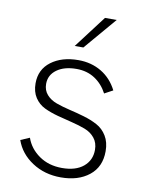

<svg xmlns="http://www.w3.org/2000/svg" viewBox="-80 -747 616 812"><g transform="rotate(10 228.0 -341.5)"><path d="M199.2 -550.8 304.7 -689.9H355L236.3 -550.8ZM237.3 6.8Q167.5 6.8 114.3 -28.1Q61 -63 41.5 -119.1L80.1 -135.7Q95.7 -90.8 137 -62Q178.2 -33.2 235.4 -33.2Q293.9 -33.2 326.9 -60.5Q359.9 -87.9 359.9 -132.8Q359.9 -163.1 343.5 -183.3Q327.1 -203.6 301 -213.6Q274.9 -223.6 243.4 -231.2Q211.9 -238.8 180.2 -247.3Q148.4 -255.9 122.3 -268.3Q96.2 -280.8 79.8 -305.7Q63.5 -330.6 63.5 -366.7Q63.5 -426.3 108.9 -460.4Q154.3 -494.6 225.6 -494.6Q281.2 -494.6 324.7 -468.5Q368.2 -442.4 392.6 -394L356.4 -374.5Q336.4 -412.6 302.7 -434.6Q269 -456.5 224.1 -456.5Q171.4 -456.5 139.6 -433.3Q107.9 -410.2 107.9 -372.1Q107.9 -344.7 124.3 -326.2Q140.6 -307.6 167 -298.1Q193.4 -288.6 224.9 -281.2Q256.3 -273.9 288.1 -264.6Q319.8 -255.4 346.2 -241.2Q372.6 -227.1 388.9 -200.2Q405.3 -173.3 405.3 -134.8Q405.3 -67.4 358.6 -30.3Q312 6.8 237.3 6.8Z"/></g></svg>

Font: HK Grotesk Light Legacy
Style: Regular
Weight: 300
Designer: Alfredo Marco Pradil
Foundry: Hanken Design Co.
Version: Version 2.022;PS 002.022;hotconv 1.0.88;makeotf.lib2.5.64775